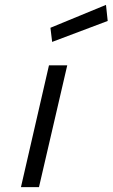

<svg xmlns="http://www.w3.org/2000/svg" viewBox="-20 -768 462 788"><path d="M66 0 181 -500H256L140 0ZM194 -596 187 -654 415 -748 422 -682Z"/></svg>

Font: Titillium Web
Style: Italic
Weight: 400
Italic angle: -13°
Version: Version 1.002;PS 57.000;hotconv 1.0.70;makeotf.lib2.5.55311